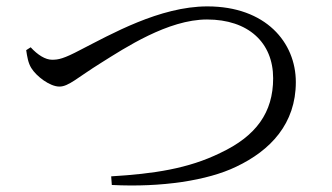

<svg xmlns="http://www.w3.org/2000/svg" viewBox="-20 -637 1040 601"><path d="M76 -489 62 -480C65 -460 68 -440 78 -424C94 -398 136 -366 166 -366C195 -366 222 -394 296 -440C371 -487 506 -576 628 -576C757 -576 835 -504 835 -392C835 -285 782 -211 669 -158C569 -109 461 -93 328 -85L330 -58C486 -50 630 -72 719 -115C827 -166 906 -250 906 -380C906 -504 812 -617 629 -617C480 -617 326 -529 232 -481C179 -453 163 -450 143 -450C122 -450 98 -465 76 -489Z"/></svg>

Font: Noto Serif CJK KR
Style: Regular
Weight: 400
Designer: Ryoko NISHIZUKA 西塚涼子 (kana & ideographs); Frank Grießhammer (Latin, Greek & Cyrillic); Wenlong ZHANG 张文龙 (bopomofo); San
Foundry: Adobe
Version: Version 2.001;hotconv 1.1.0;makeotfexe 2.6.0